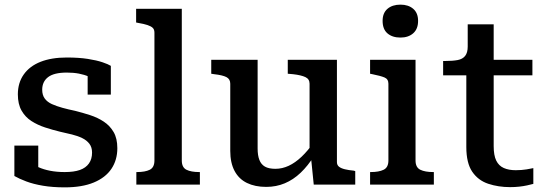

<svg xmlns="http://www.w3.org/2000/svg" viewBox="-20 -796 2354 828"><path d="M377 -138Q377 -161 365.5 -176Q354 -191 334.5 -200.5Q315 -210 290.5 -216Q266 -222 239 -228Q206 -236 174 -246.5Q142 -257 115.5 -274Q89 -291 73 -319Q57 -347 57 -389Q57 -439 82.5 -475Q108 -511 155 -529.5Q202 -548 268 -548Q320 -548 358.5 -542Q397 -536 422 -527.5Q447 -519 458 -512V-388H358V-489Q370 -490 377.5 -486.5Q385 -483 389 -477Q393 -471 394.5 -462.5Q396 -454 394 -444Q382 -457 363 -465.5Q344 -474 320.5 -478.5Q297 -483 268 -483Q213 -483 187.5 -463.5Q162 -444 162 -409Q162 -386 173 -371Q184 -356 204 -347Q224 -338 249.5 -331Q275 -324 304 -318Q336 -310 368.5 -299.5Q401 -289 427.5 -271.5Q454 -254 470 -226.5Q486 -199 486 -157Q486 -106 460.5 -68Q435 -30 384.5 -9Q334 12 259 12Q207 12 165.5 5Q124 -2 93.5 -13.5Q63 -25 42 -37V-168H145V-34Q128 -41 119 -49.5Q110 -58 106.5 -67Q103 -76 104 -84Q105 -92 109 -98Q124 -85 146 -75Q168 -65 196.5 -59.5Q225 -54 259 -54Q299 -54 324.5 -63Q350 -72 363.5 -91Q377 -110 377 -138Z M764 -758V-104Q764 -74 784 -64Q804 -54 839 -54H842V0H568V-54H571Q606 -54 626 -64Q646 -74 646 -104V-655Q646 -669 638.5 -676Q631 -683 616 -688Q601 -693 577 -697L567 -699V-758Z M1091 -538V-155Q1091 -126 1098.5 -106.5Q1106 -87 1122.5 -77.5Q1139 -68 1168 -68Q1197 -68 1225 -81Q1253 -94 1280.5 -120Q1308 -146 1336 -186L1335 -124Q1308 -81 1276.5 -51Q1245 -21 1208 -5.5Q1171 10 1128 10Q1080 10 1045 -7Q1010 -24 991.5 -59Q973 -94 973 -145V-435Q973 -455 956.5 -463.5Q940 -472 904 -476L891 -478V-538ZM1433 -538V-97Q1433 -84 1442 -77Q1451 -70 1467.5 -66Q1484 -62 1506 -60L1512 -58V0H1333L1321 -119L1315 -125V-435Q1315 -455 1297 -463.5Q1279 -472 1244 -476L1221 -478V-538Z M1707 -634Q1672 -634 1651 -652Q1630 -670 1630 -706Q1630 -740 1651 -758Q1672 -776 1707 -776Q1741 -776 1762 -758Q1783 -740 1783 -706Q1783 -671 1762 -652.5Q1741 -634 1707 -634ZM1772 -538V-104Q1772 -74 1792.5 -64Q1813 -54 1848 -54H1851V0H1576V-54H1579Q1614 -54 1634.5 -64Q1655 -74 1655 -104V-435Q1655 -455 1638 -462Q1621 -469 1586 -476L1576 -478V-538Z M1891 -471V-533H1901Q1932 -533 1953.5 -537Q1975 -541 1986 -555Q1997 -569 1997 -595L2076 -538H2276V-471ZM2109 -166Q2109 -126 2120 -103.5Q2131 -81 2152.5 -71.5Q2174 -62 2204 -62Q2229 -62 2250.5 -65.5Q2272 -69 2280 -71V-3Q2269 0 2253 3.5Q2237 7 2218.5 9Q2200 11 2180 11Q2129 11 2085.5 -3.5Q2042 -18 2016.5 -55.5Q1991 -93 1991 -162V-522L1997 -530V-691H2109Z"/></svg>

Font: Roboto Serif Medium
Style: Regular
Weight: 500
Designer: Greg Gazdowicz
Foundry: Commercial Type
Version: Version 1.008